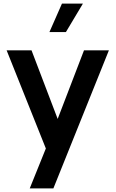

<svg xmlns="http://www.w3.org/2000/svg" viewBox="-20 -830 645 1072"><path d="M146 222 236 -1 17 -549H156L302 -166L449 -549H588L278 222ZM256 -651 326 -810H443L348 -651Z"/></svg>

Font: Plus Jakarta Text
Style: Bold
Weight: 700
Designer: Gumpita Rahayu
Foundry: Tokotype Studio
Version: Version 1.000